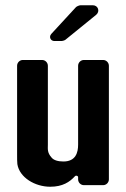

<svg xmlns="http://www.w3.org/2000/svg" viewBox="-20 -704 479 730"><path d="M277 -30V-22C277 -10 287 0 299 0H372C384 0 394 -10 394 -22V-454C394 -466 384 -476 372 -476H299C287 -476 277 -466 277 -454V-154C277 -124 268 -90 221 -90C200 -90 184 -95 176 -105C159 -124 162 -138 162 -154V-454C162 -466 152 -476 140 -476H67C55 -476 45 -466 45 -454V-118C45 -101 45 -89 46 -80C54 -29 113 6 171 6C218 6 245 -12 265 -34C269 -38 277 -36 277 -30ZM187 -548H215C218 -548 227 -551 229 -553L346 -648C361 -661 353 -684 333 -684H286C282 -684 272 -680 269 -677L175 -575C165 -564 172 -548 187 -548Z"/></svg>

Font: DIN Rundschrift
Style: Breit
Weight: 400
Width: 7
Version: Version 1.027